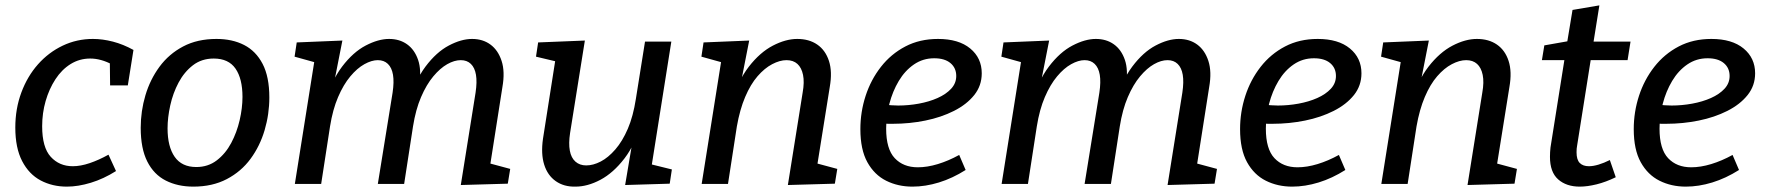

<svg xmlns="http://www.w3.org/2000/svg" viewBox="-20 -685 6574 715"><path d="M229 10Q175 10 131.5 -13Q88 -36 62.5 -85Q37 -134 37 -210Q37 -280 59.5 -340.5Q82 -401 121.5 -445.5Q161 -490 213.5 -515Q266 -540 326 -540Q362 -540 400.5 -530Q439 -520 477 -499L456 -367H390L389 -457L399 -444Q356 -467 316 -467Q276 -467 243 -446.5Q210 -426 186.5 -390Q163 -354 150 -309Q137 -264 137 -215Q137 -136 169 -101Q201 -66 251 -66Q280 -66 314 -77.5Q348 -89 384 -109L412 -48Q366 -19 318.5 -4.5Q271 10 229 10Z M700 10Q642 10 597.5 -12.5Q553 -35 528.5 -83.5Q504 -132 504 -209Q504 -271 521.5 -330Q539 -389 574 -436.5Q609 -484 662 -512Q715 -540 786 -540Q845 -540 889 -517.5Q933 -495 958 -447Q983 -399 983 -322Q983 -260 965.5 -200.5Q948 -141 913 -93.5Q878 -46 824.5 -18Q771 10 700 10ZM711 -63Q755 -63 787.5 -88Q820 -113 841 -152.5Q862 -192 872.5 -237.5Q883 -283 883 -324Q883 -392 857 -429.5Q831 -467 776 -467Q731 -467 698.5 -442Q666 -417 645 -377.5Q624 -338 614 -292.5Q604 -247 604 -207Q604 -139 630.5 -101Q657 -63 711 -63Z M1696 4 1751 -340Q1757 -380 1752.5 -406.5Q1748 -433 1733.5 -447Q1719 -461 1696 -461Q1672 -461 1645.5 -446Q1619 -431 1593.5 -400.5Q1568 -370 1548 -323.5Q1528 -277 1518 -214L1485 0H1387L1442 -340Q1448 -380 1443.5 -406.5Q1439 -433 1424.5 -447Q1410 -461 1387 -461Q1364 -461 1337 -446Q1310 -431 1284.5 -400.5Q1259 -370 1239 -323.5Q1219 -277 1209 -214L1176 0H1078L1153 -472L1192 -442L1077 -474L1085 -527L1255 -534L1218 -346L1188 -295Q1213 -383 1254 -437Q1295 -491 1342 -515.5Q1389 -540 1429 -540Q1468 -540 1496 -520Q1524 -500 1537 -462Q1550 -424 1541 -369L1535 -328L1499 -295Q1524 -383 1564.5 -437Q1605 -491 1651.5 -515.5Q1698 -540 1738 -540Q1778 -540 1806.5 -519Q1835 -498 1848 -458Q1861 -418 1851 -361L1803 -55L1761 -88L1880 -56L1871 -1Z M2123 10Q2080 11 2049.5 -10.5Q2019 -32 2006.5 -72Q1994 -112 2002 -168L2050 -474L2060 -454L1976 -474L1984 -527L2158 -534L2103 -190Q2097 -151 2102 -124Q2107 -97 2123 -83Q2139 -69 2163 -69Q2189 -69 2217 -83.5Q2245 -98 2271.5 -128.5Q2298 -159 2318 -205.5Q2338 -252 2348 -317L2382 -530H2480L2405 -57L2393 -76L2482 -54L2474 -1L2308 4L2340 -186L2370 -235Q2347 -149 2305.5 -95Q2264 -41 2216 -15.5Q2168 10 2123 10Z M2914 4 2969 -340Q2976 -379 2970.5 -406Q2965 -433 2949.5 -447Q2934 -461 2909 -461Q2884 -461 2855.5 -446Q2827 -431 2801 -401Q2775 -371 2755 -324Q2735 -277 2724 -214L2691 0H2593L2673 -503L2707 -442L2592 -474L2600 -527L2770 -534L2733 -346L2702 -295Q2727 -383 2768.5 -436.5Q2810 -490 2858 -515Q2906 -540 2949 -540Q2993 -540 3023.5 -519Q3054 -498 3067 -458Q3080 -418 3070 -361L3021 -55L2979 -88L3098 -56L3089 -1Z M3378 10Q3324 10 3280 -12Q3236 -34 3210 -81Q3184 -128 3184 -204Q3184 -268 3203.5 -328Q3223 -388 3260.5 -436Q3298 -484 3351.5 -512Q3405 -540 3473 -540Q3550 -540 3593 -504.5Q3636 -469 3636 -412Q3636 -366 3608 -331Q3580 -296 3532.5 -272Q3485 -248 3426 -236Q3367 -224 3305 -224Q3296 -224 3287 -224Q3278 -224 3269 -225L3275 -295Q3287 -294 3299.5 -293Q3312 -292 3325 -292Q3363 -292 3401.5 -299Q3440 -306 3471.5 -320Q3503 -334 3522 -354.5Q3541 -375 3541 -402Q3541 -432 3519.5 -450Q3498 -468 3459 -468Q3417 -468 3383.5 -445Q3350 -422 3327 -383.5Q3304 -345 3292 -298.5Q3280 -252 3280 -206Q3280 -130 3312 -96Q3344 -62 3398 -62Q3433 -62 3472.5 -74Q3512 -86 3552 -108L3576 -52Q3527 -21 3476.5 -5.5Q3426 10 3378 10Z M4328 4 4383 -340Q4389 -380 4384.5 -406.5Q4380 -433 4365.5 -447Q4351 -461 4328 -461Q4304 -461 4277.5 -446Q4251 -431 4225.5 -400.5Q4200 -370 4180 -323.5Q4160 -277 4150 -214L4117 0H4019L4074 -340Q4080 -380 4075.5 -406.5Q4071 -433 4056.5 -447Q4042 -461 4019 -461Q3996 -461 3969 -446Q3942 -431 3916.5 -400.5Q3891 -370 3871 -323.5Q3851 -277 3841 -214L3808 0H3710L3785 -472L3824 -442L3709 -474L3717 -527L3887 -534L3850 -346L3820 -295Q3845 -383 3886 -437Q3927 -491 3974 -515.5Q4021 -540 4061 -540Q4100 -540 4128 -520Q4156 -500 4169 -462Q4182 -424 4173 -369L4167 -328L4131 -295Q4156 -383 4196.5 -437Q4237 -491 4283.5 -515.5Q4330 -540 4370 -540Q4410 -540 4438.5 -519Q4467 -498 4480 -458Q4493 -418 4483 -361L4435 -55L4393 -88L4512 -56L4503 -1Z M4792 10Q4738 10 4694 -12Q4650 -34 4624 -81Q4598 -128 4598 -204Q4598 -268 4617.5 -328Q4637 -388 4674.5 -436Q4712 -484 4765.5 -512Q4819 -540 4887 -540Q4964 -540 5007 -504.5Q5050 -469 5050 -412Q5050 -366 5022 -331Q4994 -296 4946.5 -272Q4899 -248 4840 -236Q4781 -224 4719 -224Q4710 -224 4701 -224Q4692 -224 4683 -225L4689 -295Q4701 -294 4713.5 -293Q4726 -292 4739 -292Q4777 -292 4815.5 -299Q4854 -306 4885.5 -320Q4917 -334 4936 -354.5Q4955 -375 4955 -402Q4955 -432 4933.5 -450Q4912 -468 4873 -468Q4831 -468 4797.5 -445Q4764 -422 4741 -383.5Q4718 -345 4706 -298.5Q4694 -252 4694 -206Q4694 -130 4726 -96Q4758 -62 4812 -62Q4847 -62 4886.5 -74Q4926 -86 4966 -108L4990 -52Q4941 -21 4890.5 -5.5Q4840 10 4792 10Z M5445 4 5500 -340Q5507 -379 5501.5 -406Q5496 -433 5480.5 -447Q5465 -461 5440 -461Q5415 -461 5386.5 -446Q5358 -431 5332 -401Q5306 -371 5286 -324Q5266 -277 5255 -214L5222 0H5124L5204 -503L5238 -442L5123 -474L5131 -527L5301 -534L5264 -346L5233 -295Q5258 -383 5299.5 -436.5Q5341 -490 5389 -515Q5437 -540 5480 -540Q5524 -540 5554.5 -519Q5585 -498 5598 -458Q5611 -418 5601 -361L5552 -55L5510 -88L5629 -56L5620 -1Z M5863 10Q5813 10 5782.5 -17Q5752 -44 5752 -101Q5752 -110 5752.5 -118.5Q5753 -127 5754 -136L5808 -476L5819 -461H5722L5731 -516L5833 -534L5814 -515L5836 -648L5936 -665L5912 -515L5903 -530H6052L6041 -461H5890L5906 -476L5853 -142Q5852 -138 5851.5 -131.5Q5851 -125 5851 -118Q5851 -90 5863 -78Q5875 -66 5897 -66Q5913 -66 5933 -72Q5953 -78 5975 -89L5997 -25Q5960 -7 5925.5 1.5Q5891 10 5863 10Z M6258 10Q6204 10 6160 -12Q6116 -34 6090 -81Q6064 -128 6064 -204Q6064 -268 6083.5 -328Q6103 -388 6140.5 -436Q6178 -484 6231.5 -512Q6285 -540 6353 -540Q6430 -540 6473 -504.5Q6516 -469 6516 -412Q6516 -366 6488 -331Q6460 -296 6412.5 -272Q6365 -248 6306 -236Q6247 -224 6185 -224Q6176 -224 6167 -224Q6158 -224 6149 -225L6155 -295Q6167 -294 6179.5 -293Q6192 -292 6205 -292Q6243 -292 6281.5 -299Q6320 -306 6351.5 -320Q6383 -334 6402 -354.5Q6421 -375 6421 -402Q6421 -432 6399.5 -450Q6378 -468 6339 -468Q6297 -468 6263.5 -445Q6230 -422 6207 -383.5Q6184 -345 6172 -298.5Q6160 -252 6160 -206Q6160 -130 6192 -96Q6224 -62 6278 -62Q6313 -62 6352.5 -74Q6392 -86 6432 -108L6456 -52Q6407 -21 6356.5 -5.5Q6306 10 6258 10Z"/></svg>

Font: Bitter Thin Medium
Style: Italic
Weight: 500
Italic angle: -9°
Version: Version 3.021